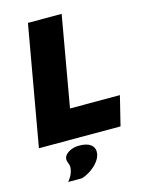

<svg xmlns="http://www.w3.org/2000/svg" viewBox="-137 -790 825 1100"><g transform="rotate(-15 276.0 -240.0)"><path d="M15 0 140 -710H340L246 -174H542L499 0ZM127 230Q147 205 154 185Q161 165 161 152Q161 137 155.5 126Q150 115 150 102Q150 79 177 62Q204 45 241 45Q286 45 308 61.5Q330 78 330 104Q330 131 312 156.5Q294 182 266 201.5Q238 221 209 230Z"/></g></svg>

Font: Livvic Black
Style: Italic
Weight: 900
Italic angle: -10°
Designer: Jacques Le Bailly, Baron von Fonthausen
Version: Version 1.001; ttfautohint (v1.8.2)